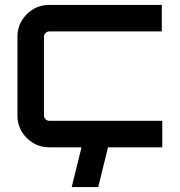

<svg xmlns="http://www.w3.org/2000/svg" viewBox="-20 -600 733 782"><path d="M181 -108H641V0H181Q127 0 89 -38Q51 -76 51 -130V-450Q51 -504 89 -542Q127 -580 181 -580H639V-472H181Q172 -472 165.5 -465.5Q159 -459 159 -450V-130Q159 -121 165.5 -114.5Q172 -108 181 -108ZM272 162 312 0H420L380 162Z"/></svg>

Font: Orbitron
Style: Regular
Weight: 500
Designer: Matt McInerney
Foundry: Matt McInerney
Version: 1.000